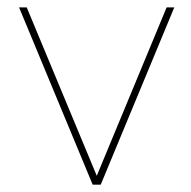

<svg xmlns="http://www.w3.org/2000/svg" viewBox="-20 -506 523 526"><path d="M245.1 -24.4 436.5 -485.8H457.5L255.9 0H233.9L32.2 -485.8H53.2Z"/></svg>

Font: Fortheenas_01
Style: Regular
Weight: 100
Designer: Situjuh Nazara
Version: Version 1.10 September 8, 2014